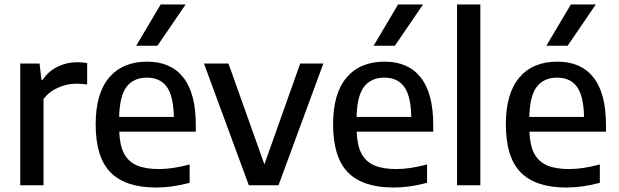

<svg xmlns="http://www.w3.org/2000/svg" viewBox="-20 -828 2764 858"><path d="M70.5 -544H157L165 -471.5H171Q196.5 -510 237.5 -530Q278.5 -550 325.5 -550Q348 -550 369.5 -546V-450.5Q347 -454 320 -454Q279 -454 238.8 -436Q198.5 -418 174.5 -385V0H70.5Z M855 -239.5H513Q515 -178.5 534.2 -142Q553.5 -105.5 591.5 -89Q629.5 -72.5 691 -72.5Q749.5 -72.5 827.5 -93V-11Q748.5 10 678 10Q540.5 10 474 -57.5Q407.5 -125 407.5 -272.5Q407.5 -410.5 467.8 -481.5Q528 -552.5 637.5 -552.5Q743.5 -552.5 799.2 -481.8Q855 -411 855 -269.5ZM512.5 -305.5H757Q755 -399.5 725.2 -440.2Q695.5 -481 636.5 -481Q577 -481 545.8 -440.2Q514.5 -399.5 512.5 -305.5ZM588.5 -623.5 698 -808H809.5L683.5 -623.5Z M1321.5 -544H1425L1224.5 0H1092L891.5 -544H1001L1161.5 -93.5Z M1916 -239.5H1574Q1576 -178.5 1595.2 -142Q1614.5 -105.5 1652.5 -89Q1690.5 -72.5 1752 -72.5Q1810.5 -72.5 1888.5 -93V-11Q1809.5 10 1739 10Q1601.5 10 1535 -57.5Q1468.5 -125 1468.5 -272.5Q1468.5 -410.5 1528.8 -481.5Q1589 -552.5 1698.5 -552.5Q1804.5 -552.5 1860.2 -481.8Q1916 -411 1916 -269.5ZM1573.5 -305.5H1818Q1816 -399.5 1786.2 -440.2Q1756.5 -481 1697.5 -481Q1638 -481 1606.8 -440.2Q1575.5 -399.5 1573.5 -305.5ZM1649.5 -623.5 1759 -808H1870.5L1744.5 -623.5Z M2022.5 0V-808H2126.5V0Z M2688 -239.5H2346Q2348 -178.5 2367.2 -142Q2386.5 -105.5 2424.5 -89Q2462.5 -72.5 2524 -72.5Q2582.5 -72.5 2660.5 -93V-11Q2581.5 10 2511 10Q2373.5 10 2307 -57.5Q2240.5 -125 2240.5 -272.5Q2240.5 -410.5 2300.8 -481.5Q2361 -552.5 2470.5 -552.5Q2576.5 -552.5 2632.2 -481.8Q2688 -411 2688 -269.5ZM2345.5 -305.5H2590Q2588 -399.5 2558.2 -440.2Q2528.5 -481 2469.5 -481Q2410 -481 2378.8 -440.2Q2347.5 -399.5 2345.5 -305.5ZM2421.5 -623.5 2531 -808H2642.5L2516.5 -623.5Z"/></svg>

Font: Encode Sans Medium
Style: Regular
Weight: 500
Designer: Multiple Designers
Foundry: Impallari Type
Version: Version 2.000